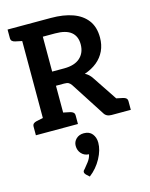

<svg xmlns="http://www.w3.org/2000/svg" viewBox="-153 -819 991 1270"><g transform="rotate(-15 343.0 -184.0)"><path d="M100 0V-724H323Q409 -724 471.5 -701.5Q534 -679 568.5 -633Q603 -587 603 -515Q603 -465 584 -424.5Q565 -384 529.5 -355Q494 -326 444 -309Q471 -296 490 -267L668 0H544Q508 0 493 -27L344 -258Q335 -271 325 -276.5Q315 -282 295 -282H239V0ZM239 -379H321Q393 -379 430.5 -413Q468 -447 468 -505Q468 -560 432.5 -589Q397 -618 323 -618H239ZM577 0 525 -114 593 -100ZM26 0V-58Q26 -72 33.5 -79Q41 -86 55 -89L112 -101L125 0ZM125 -724 112 -623 55 -635Q41 -638 33.5 -645Q26 -652 26 -666V-724ZM215 0 227 -101 285 -89Q298 -86 306 -79Q314 -72 314 -58V0ZM577 0 590 -101 647 -89Q661 -86 668.5 -79Q676 -72 676 -58V0ZM300 356 278 336Q274 331 271.5 327Q269 323 269 317Q269 308 279 300Q290 287 309 262.5Q328 238 333 212Q333 212 331.5 212Q330 212 329 212Q300 210 281 188.5Q262 167 262 136Q262 108 282.5 88.5Q303 69 335 69Q373 69 392.5 93.5Q412 118 412 154Q412 204 381.5 260.5Q351 317 300 356Z"/></g></svg>

Font: Aleo
Style: Bold
Weight: 700
Designer: Alessio Laiso
Foundry: Alessio Laiso
Version: Version 2.001;gftools[0.9.29]